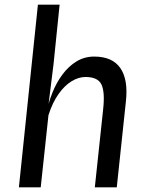

<svg xmlns="http://www.w3.org/2000/svg" viewBox="-20 -798 640 818"><path d="M60.5 0 141.5 -778H234L208 -524L181.5 -311L177 -311.5Q185.5 -358.5 203 -402.5Q220.5 -446.5 246.5 -481.2Q272.5 -516 306.2 -536.5Q340 -557 381.5 -557Q458.5 -557 492.5 -508.2Q526.5 -459.5 516.5 -367L477.5 0H384L419.5 -333Q427.5 -406 412.2 -438Q397 -470 344 -470Q315 -470 285.2 -452Q255.5 -434 229.8 -398Q204 -362 186.5 -307.5L153.5 0Z"/></svg>

Font: Spline Sans Mono
Style: Italic
Weight: 400
Italic angle: -4°
Monospace: yes
Designer: Eben Sorkin, Mirko Velimirovic
Foundry: Sorkin Type
Version: Version 1.004